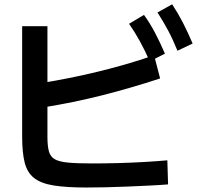

<svg xmlns="http://www.w3.org/2000/svg" viewBox="-20 -872 920 886"><path d="M82.2 -242.2V-751.1H198.9V-238.9Q198.9 -198.9 205.6 -173.9Q212.2 -148.9 232.8 -137.2Q253.3 -125.6 294.4 -121.7Q335.6 -117.8 405.6 -117.8Q462.2 -117.8 523.9 -119.4Q585.6 -121.1 644.4 -124.4Q703.3 -127.8 752.2 -132.2L755.6 -21.1Q715.6 -17.8 667.8 -15.6Q620 -13.3 568.9 -11.1Q517.8 -8.9 468.9 -7.8Q420 -6.7 380 -6.7Q286.7 -6.7 227.8 -16.1Q168.9 -25.6 137.2 -50.6Q105.6 -75.6 93.9 -121.7Q82.2 -167.8 82.2 -242.2ZM158.9 -486.7Q234.4 -498.9 300.6 -512.2Q366.7 -525.6 428.9 -540.6Q491.1 -555.6 555 -573.9Q618.9 -592.2 691.1 -616.7L718.9 -510Q583.3 -465.6 451.7 -432.2Q320 -398.9 175.6 -375.6ZM671.1 -588.9Q648.9 -638.9 626.1 -680.6Q603.3 -722.2 575.6 -762.2L644.4 -803.3Q673.3 -763.3 696.1 -719.4Q718.9 -675.6 741.1 -624.4ZM798.9 -637.8Q777.8 -690 755.6 -731.7Q733.3 -773.3 706.7 -814.4L774.4 -852.2Q802.2 -810 824.4 -766.7Q846.7 -723.3 868.9 -671.1Z"/></svg>

Font: Paperlogy 6 SemiBold
Style: Regular
Weight: 600
Designer: redesigned by Lee Juim, glyphs from Gmarket Sans & Montserrat
Foundry: PT&
Version: Version 1.001